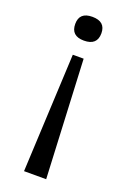

<svg xmlns="http://www.w3.org/2000/svg" viewBox="-133 -585 509 766"><g transform="rotate(20 121.5 -202.0)"><path d="M99 -369H145L169 134H75ZM121 -538Q177 -538 177 -488Q177 -437 121 -437Q66 -437 66 -488Q66 -538 121 -538Z"/></g></svg>

Font: Bricolage Grotesque 12pt Light
Style: Regular
Weight: 300
Designer: Mathieu Triay
Foundry: Atelier Triay
Version: Version 1.001; ttfautohint (v1.8.4.7-5d5b);gftools[0.9.33.de